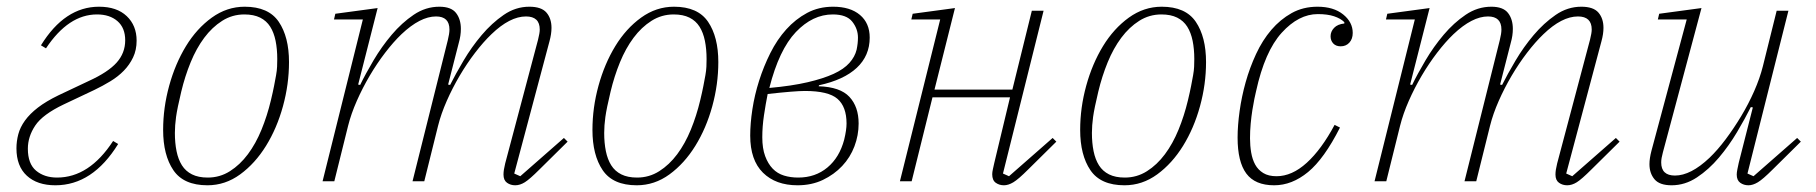

<svg xmlns="http://www.w3.org/2000/svg" viewBox="-20 -540 5409 572"><path d="M145 12Q91 12 60 -16.5Q29 -45 29 -98Q29 -119 34.5 -140Q40 -161 54.5 -181Q69 -201 93 -219.5Q117 -238 154 -256L245 -299Q302 -325 327.5 -353.5Q353 -382 353 -420Q353 -457 330 -477Q307 -497 269 -497Q184 -497 117 -396L102 -405Q173 -520 275 -520Q328 -520 357.5 -492Q387 -464 387 -419Q387 -391 376.5 -369Q366 -347 349 -329.5Q332 -312 309 -298Q286 -284 261 -272L170 -229Q107 -199 85 -166Q63 -133 63 -97Q63 -52 87.5 -31.5Q112 -11 150 -11Q246 -11 317 -120L332 -111Q256 12 145 12Z M599 -11Q635 -11 665 -30Q695 -49 718.5 -80.5Q742 -112 759 -153.5Q776 -195 787 -241Q793 -266 796.5 -284Q800 -302 802.5 -316Q805 -330 805.5 -341.5Q806 -353 806 -364Q806 -394 801 -418.5Q796 -443 785 -460.5Q774 -478 755 -487.5Q736 -497 708 -497Q672 -497 642 -478Q612 -459 588.5 -427.5Q565 -396 548 -354.5Q531 -313 520 -267Q508 -217 504.5 -191.5Q501 -166 501 -144Q501 -114 506 -89.5Q511 -65 522 -47.5Q533 -30 552 -20.5Q571 -11 599 -11ZM598 12Q527 12 496.5 -33Q466 -78 466 -153Q466 -219 484 -284.5Q502 -350 534 -402.5Q566 -455 611 -487.5Q656 -520 709 -520Q780 -520 810.5 -475Q841 -430 841 -355Q841 -289 823 -223.5Q805 -158 772.5 -105.5Q740 -53 695.5 -20.5Q651 12 598 12Z M1515 12Q1501 12 1490.5 4.5Q1480 -3 1480 -20Q1480 -33 1485 -53L1583 -422Q1588 -442 1588 -452Q1588 -491 1547 -491Q1499 -491 1444 -438Q1420 -415 1395.5 -383Q1371 -351 1349.5 -314.5Q1328 -278 1311 -239.5Q1294 -201 1285 -165L1244 0H1209L1314 -420Q1319 -440 1319 -452Q1319 -491 1279 -491Q1232 -491 1176 -438Q1152 -415 1127.5 -383Q1103 -351 1081.5 -314.5Q1060 -278 1043 -239.5Q1026 -201 1017 -165L976 0H941L1061 -482H975L979 -499L1105 -516L1047 -288L1053 -287Q1069 -320 1093 -360.5Q1117 -401 1147 -436.5Q1177 -472 1212.5 -496Q1248 -520 1289 -520Q1324 -520 1338.5 -501.5Q1353 -483 1353 -454Q1353 -434 1347 -413L1315 -288L1321 -287Q1337 -319 1361 -359.5Q1385 -400 1415 -435.5Q1445 -471 1480.5 -495.5Q1516 -520 1557 -520Q1593 -520 1608 -502.5Q1623 -485 1623 -457Q1623 -439 1617 -417L1512 -23L1530 -15L1660 -129L1671 -118L1587 -35Q1558 -6 1543.5 3Q1529 12 1515 12Z M1878 -11Q1914 -11 1944 -30Q1974 -49 1997.5 -80.5Q2021 -112 2038 -153.5Q2055 -195 2066 -241Q2072 -266 2075.5 -284Q2079 -302 2081.5 -316Q2084 -330 2084.5 -341.5Q2085 -353 2085 -364Q2085 -394 2080 -418.5Q2075 -443 2064 -460.5Q2053 -478 2034 -487.5Q2015 -497 1987 -497Q1951 -497 1921 -478Q1891 -459 1867.5 -427.5Q1844 -396 1827 -354.5Q1810 -313 1799 -267Q1787 -217 1783.5 -191.5Q1780 -166 1780 -144Q1780 -114 1785 -89.5Q1790 -65 1801 -47.5Q1812 -30 1831 -20.5Q1850 -11 1878 -11ZM1877 12Q1806 12 1775.5 -33Q1745 -78 1745 -153Q1745 -219 1763 -284.5Q1781 -350 1813 -402.5Q1845 -455 1890 -487.5Q1935 -520 1988 -520Q2059 -520 2089.5 -475Q2120 -430 2120 -355Q2120 -289 2102 -223.5Q2084 -158 2051.5 -105.5Q2019 -53 1974.5 -20.5Q1930 12 1877 12Z M2356 12Q2291 12 2253 -25.5Q2215 -63 2215 -136Q2215 -172 2221.5 -214.5Q2228 -257 2241.5 -299.5Q2255 -342 2275 -382Q2295 -422 2322.5 -452.5Q2350 -483 2384.5 -501.5Q2419 -520 2462 -520Q2513 -520 2542 -495.5Q2571 -471 2571 -428Q2571 -374 2532.5 -338Q2494 -302 2420 -286L2419 -283Q2483 -281 2510.5 -251.5Q2538 -222 2538 -172Q2538 -137 2525.5 -104Q2513 -71 2489 -45.5Q2465 -20 2431.5 -4Q2398 12 2356 12ZM2358 -11Q2409 -11 2445 -41Q2481 -71 2495 -124Q2502 -153 2502 -172Q2502 -222 2475 -245.5Q2448 -269 2378 -269Q2348 -269 2267 -260Q2261 -230 2256 -196.5Q2251 -163 2251 -131Q2251 -98 2259.5 -75Q2268 -52 2282 -37.5Q2296 -23 2315.5 -17Q2335 -11 2358 -11ZM2461 -497Q2401 -497 2351 -444.5Q2301 -392 2272 -278Q2339 -284 2386 -295Q2433 -306 2463.5 -320Q2494 -334 2510.5 -352.5Q2527 -371 2532 -392Q2536 -411 2536 -428Q2536 -454 2519 -475.5Q2502 -497 2461 -497Z M2971 12Q2957 12 2946.5 4.5Q2936 -3 2936 -21Q2936 -27 2938 -36Q2940 -45 2942 -54L2989 -250H2758L2696 0H2661L2781 -482H2695L2699 -499L2825 -516L2764 -273H2996L3054 -508H3089L2968 -23L2986 -15L3116 -129L3127 -118L3043 -35Q3014 -6 2999 3Q2984 12 2971 12Z M3331 -11Q3367 -11 3397 -30Q3427 -49 3450.5 -80.5Q3474 -112 3491 -153.5Q3508 -195 3519 -241Q3525 -266 3528.5 -284Q3532 -302 3534.5 -316Q3537 -330 3537.5 -341.5Q3538 -353 3538 -364Q3538 -394 3533 -418.5Q3528 -443 3517 -460.5Q3506 -478 3487 -487.5Q3468 -497 3440 -497Q3404 -497 3374 -478Q3344 -459 3320.5 -427.5Q3297 -396 3280 -354.5Q3263 -313 3252 -267Q3240 -217 3236.5 -191.5Q3233 -166 3233 -144Q3233 -114 3238 -89.5Q3243 -65 3254 -47.5Q3265 -30 3284 -20.5Q3303 -11 3331 -11ZM3330 12Q3259 12 3228.5 -33Q3198 -78 3198 -153Q3198 -219 3216 -284.5Q3234 -350 3266 -402.5Q3298 -455 3343 -487.5Q3388 -520 3441 -520Q3512 -520 3542.5 -475Q3573 -430 3573 -355Q3573 -289 3555 -223.5Q3537 -158 3504.5 -105.5Q3472 -53 3427.5 -20.5Q3383 12 3330 12Z M3776 12Q3719 12 3693 -23Q3667 -58 3667 -130Q3667 -166 3673 -209Q3679 -252 3691 -295Q3703 -338 3722 -379Q3741 -420 3767.5 -451Q3794 -482 3828 -501Q3862 -520 3905 -520Q3953 -520 3981.5 -497Q4010 -474 4010 -442Q4010 -424 4000 -413Q3990 -402 3974 -402Q3960 -402 3952 -410.5Q3944 -419 3944 -432Q3944 -446 3954.5 -457Q3965 -468 3985 -470V-474Q3974 -485 3954.5 -491.5Q3935 -498 3906 -498Q3849 -498 3798.5 -442.5Q3748 -387 3722 -268Q3720 -260 3717 -245.5Q3714 -231 3711 -212Q3708 -193 3706 -171.5Q3704 -150 3704 -128Q3704 -106 3707.5 -85.5Q3711 -65 3719.5 -49.5Q3728 -34 3743.5 -24.5Q3759 -15 3783 -15Q3829 -15 3873 -55Q3917 -95 3956 -168L3972 -160Q3925 -67 3877 -27.5Q3829 12 3776 12Z M4649 12Q4635 12 4624.5 4.5Q4614 -3 4614 -20Q4614 -33 4619 -53L4717 -422Q4722 -442 4722 -452Q4722 -491 4681 -491Q4633 -491 4578 -438Q4554 -415 4529.5 -383Q4505 -351 4483.5 -314.5Q4462 -278 4445 -239.5Q4428 -201 4419 -165L4378 0H4343L4448 -420Q4453 -440 4453 -452Q4453 -491 4413 -491Q4366 -491 4310 -438Q4286 -415 4261.5 -383Q4237 -351 4215.5 -314.5Q4194 -278 4177 -239.5Q4160 -201 4151 -165L4110 0H4075L4195 -482H4109L4113 -499L4239 -516L4181 -288L4187 -287Q4203 -320 4227 -360.5Q4251 -401 4281 -436.5Q4311 -472 4346.5 -496Q4382 -520 4423 -520Q4458 -520 4472.5 -501.5Q4487 -483 4487 -454Q4487 -434 4481 -413L4449 -288L4455 -287Q4471 -319 4495 -359.5Q4519 -400 4549 -435.5Q4579 -471 4614.5 -495.5Q4650 -520 4691 -520Q4727 -520 4742 -502.5Q4757 -485 4757 -457Q4757 -439 4751 -417L4646 -23L4664 -15L4794 -129L4805 -118L4721 -35Q4692 -6 4677.5 3Q4663 12 4649 12Z M4960 12Q4924 12 4909 -6Q4894 -24 4894 -51Q4894 -68 4900 -91L5005 -482H4919L4923 -499L5049 -516L4934 -86Q4929 -68 4929 -56Q4929 -17 4970 -17Q5017 -17 5073 -70Q5097 -93 5121 -125Q5145 -157 5167 -193.5Q5189 -230 5206 -268.5Q5223 -307 5232 -343L5273 -508H5308L5186 -23L5204 -15L5334 -129L5345 -118L5261 -35Q5232 -6 5217 3Q5202 12 5189 12Q5175 12 5164.5 4.5Q5154 -3 5154 -20Q5154 -26 5156 -36Q5158 -46 5160 -55L5202 -220L5196 -221Q5179 -187 5155 -146.5Q5131 -106 5101 -70.5Q5071 -35 5035.5 -11.5Q5000 12 4960 12Z"/></svg>

Font: IBM Plex Serif ExtraLight
Style: Italic
Weight: 200
Italic angle: -14°
Designer: Mike Abbink, Paul van der Laan, Pieter van Rosmalen
Foundry: Bold Monday
Version: Version 2.5